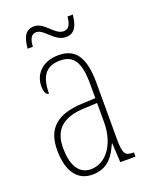

<svg xmlns="http://www.w3.org/2000/svg" viewBox="-135 -773 670 855"><g transform="rotate(-20 200.0 -345.0)"><path d="M252 -606C301 -606 310 -652 314 -690H289C286 -660 279 -634 251 -634C208 -634 183 -700 133 -700C84 -700 77 -653 73 -616H98C100 -647 107 -672 134 -672C171 -672 198 -606 252 -606ZM153 10C224 10 256 -33 281 -91H283L288 0H360V-20H358C320 -20 309 -29 309 -103V-366C309 -495 269 -542 191 -542C117 -542 73 -496 73 -438C73 -411 81 -395 94 -395C94 -482 127 -517 190 -517C254 -517 281 -477 281 -371V-306L218 -303C99 -298 42 -250 42 -146C42 -41 86 10 153 10ZM155 -15C96 -15 70 -69 70 -146C70 -228 112 -276 219 -280L281 -283V-191C281 -92 230 -15 155 -15Z"/></g></svg>

Font: Noto Serif Devanagari ExtraCondensed Thin
Style: Regular
Weight: 100
Width: 2
Designer: Universal Thirst, Indian Type Foundry and the Monotype Design Team
Foundry: Monotype Imaging Inc.
Version: Version 2.004